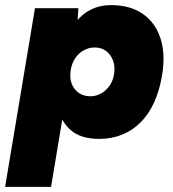

<svg xmlns="http://www.w3.org/2000/svg" viewBox="-45 -532 677 752"><path d="M-25 200 92 -500H262L256 -408L155 200ZM389 -512Q465 -512 514.5 -477.5Q564 -443 584 -380.5Q604 -318 589 -233Q579 -175 558 -129.5Q537 -84 505.5 -52.5Q474 -21 433 -4.5Q392 12 344 12Q270 12 230 -24Q190 -60 179.5 -123Q169 -186 183 -267Q193 -325 210.5 -370.5Q228 -416 253.5 -447.5Q279 -479 313 -495.5Q347 -512 389 -512ZM326 -346Q308 -346 292.5 -339.5Q277 -333 264.5 -321.5Q252 -310 243.5 -293.5Q235 -277 232 -257Q225 -212 247.5 -183.5Q270 -155 309 -155Q326 -155 341.5 -161.5Q357 -168 369.5 -179.5Q382 -191 390.5 -207Q399 -223 402 -243Q408 -287 386 -316.5Q364 -346 326 -346Z"/></svg>

Font: Figtree Light Black
Style: Italic
Weight: 900
Italic angle: -9.5°
Version: Version 2.000